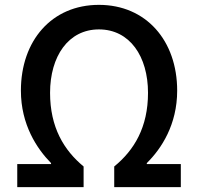

<svg xmlns="http://www.w3.org/2000/svg" viewBox="-20 -770 815 790"><path d="M51 0H324V-85C243 -152 186 -246 186 -388C186 -538 261 -649 387 -649C514 -649 589 -538 589 -388C589 -246 532 -152 450 -85V0H724V-95H584V-99C644 -158 709 -257 709 -397C709 -603 581 -750 387 -750C193 -750 66 -603 66 -397C66 -257 132 -158 190 -99V-95H51Z"/></svg>

Font: Noto Sans CJK TC Medium
Style: Regular
Weight: 500
Designer: Ryoko NISHIZUKA 西塚涼子 (kana, bopomofo & ideographs); Paul D. Hunt (Latin, Greek & Cyrillic); Sandoll Communications 산돌커뮤니
Foundry: Adobe
Version: Version 2.004;hotconv 1.0.118;makeotfexe 2.5.65603